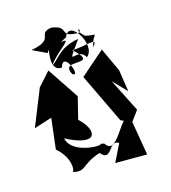

<svg xmlns="http://www.w3.org/2000/svg" viewBox="-183 -925 967 1084"><g transform="rotate(-20 300.0 -383.0)"><path d="M287 -100C301 -85 117 -98 104 -200C271 -92 301 -176 215 -271L258 -397L152 -590L74 -517L-31 -310L76 -334L39 -156C115 -80 95 3 84 -5C160 22 146 -26 264 -54C317 22 334 -109 388 -69L328 30L514 46L498 -155L547 -211L467 -411L536 -326L528 -454L476 -598L325 -488L438 -187L455 -178C407 -134 347 -19 307 -95ZM182 -684C220 -745 138 -584 229 -579C265 -674 319 -488 272 -525C221 -638 450 -508 318 -652C382 -643 491 -681 435 -627C463 -719 500 -676 414 -703C359 -762 411 -758 390 -731C260 -742 359 -786 250 -812C158 -806 253 -745 102 -731ZM310 -732C355 -830 457 -635 382 -586C348 -668 236 -545 371 -700C253 -693 217 -619 184 -611C244 -681 354 -725 271 -716Z"/></g></svg>

Font: Asimov Silicon
Style: Regular
Weight: 400
Designer: Google
Version: Version 2.000980; 2014